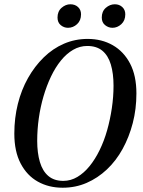

<svg xmlns="http://www.w3.org/2000/svg" viewBox="-20 -862 669 898"><path d="M273 16Q208 16 157 -12.5Q106 -41 76.5 -97.5Q47 -154 47 -237Q47 -310 63.5 -376Q80 -442 111 -497Q142 -552 184.5 -593.5Q227 -635 279 -657.5Q331 -680 390 -680Q456 -680 507.5 -650.5Q559 -621 588.5 -564.5Q618 -508 618 -425Q618 -352 601 -286.5Q584 -221 553.5 -165.5Q523 -110 480 -69.5Q437 -29 385 -6.5Q333 16 273 16ZM276 -16Q311 -16 342 -34.5Q373 -53 399 -85Q425 -117 446 -160Q467 -203 481 -252.5Q495 -302 503 -355.5Q511 -409 511 -461Q511 -518 498.5 -560Q486 -602 459 -624.5Q432 -647 388 -647Q353 -647 322 -629Q291 -611 265 -579Q239 -547 218.5 -504Q198 -461 183.5 -411.5Q169 -362 161.5 -309Q154 -256 154 -203Q154 -147 166.5 -104.5Q179 -62 206 -39Q233 -16 276 -16ZM298 -732Q279 -732 264 -744.5Q249 -757 249 -780Q249 -809 268 -825.5Q287 -842 309 -842Q331 -842 345 -829Q359 -816 359 -795Q359 -766 340.5 -749Q322 -732 298 -732ZM506 -732Q487 -732 471.5 -744.5Q456 -757 456 -780Q456 -809 475 -825.5Q494 -842 517 -842Q538 -842 552 -829Q566 -816 566 -795Q566 -766 547.5 -749Q529 -732 506 -732Z"/></svg>

Font: Source Serif 4 48pt SemiBold
Style: Italic
Weight: 600
Italic angle: -12°
Designer: Frank Grießhammer
Foundry: Adobe Systems Incorporated
Version: Version 4.004;hotconv 1.0.116;makeotfexe 2.5.65601